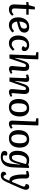

<svg xmlns="http://www.w3.org/2000/svg" viewBox="2003 -2810 1037 5083"><g transform="rotate(90 2521.5 -268.5)"><path d="M39 -503 116 -511 161 -673H230L221 -509H371L367 -446H218L203 -144Q201 -103 215.5 -82Q230 -61 265 -61Q293 -61 317 -75.5Q341 -90 364 -111L397 -70Q379 -47 353.5 -27.5Q328 -8 298 3Q268 14 233 14Q158 14 126 -26Q94 -66 97 -134L111 -446H31Z M691 -523Q768 -523 805.5 -488.5Q843 -454 843 -395Q843 -355 828 -327Q813 -299 786.5 -280Q760 -261 726.5 -248.5Q693 -236 657 -226L551 -200Q554 -166 568 -134Q582 -102 608 -81.5Q634 -61 672 -61Q694 -61 715 -68Q736 -75 757.5 -89Q779 -103 803 -125L840 -81Q828 -67 810 -51Q792 -35 766.5 -20Q741 -5 711 4.5Q681 14 646 14Q580 14 533.5 -16.5Q487 -47 463 -101Q439 -155 439 -225Q439 -313 470 -380.5Q501 -448 558 -485.5Q615 -523 691 -523ZM738 -392Q738 -412 732.5 -428Q727 -444 714 -453.5Q701 -463 680 -463Q643 -463 615 -439.5Q587 -416 570.5 -371.5Q554 -327 550 -262L640 -286Q673 -294 694.5 -306.5Q716 -319 727 -339.5Q738 -360 738 -392Z M1173 -523Q1219 -523 1255 -507Q1291 -491 1312 -462.5Q1333 -434 1333 -392Q1333 -362 1315.5 -343Q1298 -324 1267 -324Q1246 -324 1227.5 -336Q1209 -348 1200 -368L1222 -393Q1241 -415 1237.5 -430.5Q1234 -446 1216 -454.5Q1198 -463 1174 -463Q1141 -463 1114 -447.5Q1087 -432 1068.5 -402Q1050 -372 1040.5 -328.5Q1031 -285 1031 -228Q1031 -181 1043.5 -143Q1056 -105 1082 -82.5Q1108 -60 1148 -60Q1172 -60 1195 -69Q1218 -78 1240.5 -95Q1263 -112 1285 -135L1323 -93Q1314 -81 1297 -63Q1280 -45 1254.5 -27.5Q1229 -10 1196.5 2Q1164 14 1124 14Q1060 14 1014 -16.5Q968 -47 943.5 -101Q919 -155 919 -225Q919 -290 936 -344Q953 -398 986 -438Q1019 -478 1066.5 -500.5Q1114 -523 1173 -523Z M1934 -37Q1924 -29 1909.5 -20.5Q1895 -12 1878 -4.5Q1861 3 1843 7.5Q1825 12 1810 12Q1775 12 1756.5 -0.5Q1738 -13 1732 -34Q1726 -55 1728 -81L1752 -355Q1757 -403 1748.5 -420.5Q1740 -438 1718 -438Q1698 -438 1685.5 -426Q1673 -414 1662.5 -389.5Q1652 -365 1639 -328L1527 0H1423L1448 -694L1358 -714L1364 -767H1534L1551 -754L1537 -409L1512 -150L1519 -148L1590 -367Q1604 -407 1618 -436Q1632 -465 1650.5 -484.5Q1669 -504 1693 -513.5Q1717 -523 1747 -523Q1795 -523 1820 -503Q1845 -483 1853 -445Q1861 -407 1857 -352L1835 -100Q1833 -77 1837.5 -67Q1842 -57 1858 -57Q1869 -57 1883.5 -63Q1898 -69 1912 -79Z M2544 -35Q2533 -25 2511 -13.5Q2489 -2 2464.5 6Q2440 14 2418 14Q2375 14 2354.5 -8.5Q2334 -31 2338 -74L2363 -356Q2367 -403 2358.5 -420.5Q2350 -438 2328 -438Q2308 -438 2295.5 -426.5Q2283 -415 2273 -391Q2263 -367 2250 -328L2138 0H2033L2049 -413Q2050 -434 2044.5 -442.5Q2039 -451 2024 -451Q2014 -451 2000.5 -447Q1987 -443 1967 -434L1949 -489Q1960 -495 1981 -503Q2002 -511 2026.5 -517Q2051 -523 2073 -523Q2118 -523 2136 -497Q2154 -471 2149 -420L2122 -150L2130 -148L2202 -370Q2219 -422 2239 -455.5Q2259 -489 2288 -506Q2317 -523 2358 -523Q2404 -523 2429 -504Q2454 -485 2463 -447.5Q2472 -410 2467 -355L2446 -98Q2444 -74 2448.5 -64.5Q2453 -55 2469 -55Q2480 -55 2494.5 -61Q2509 -67 2522 -76Z M2816 14Q2745 14 2697 -17Q2649 -48 2624.5 -104.5Q2600 -161 2600 -236Q2600 -292 2613.5 -344Q2627 -396 2656 -436Q2685 -476 2732.5 -499.5Q2780 -523 2847 -523Q2917 -523 2965 -492.5Q3013 -462 3038.5 -406.5Q3064 -351 3064 -275Q3064 -218 3050.5 -166Q3037 -114 3007.5 -73.5Q2978 -33 2930.5 -9.5Q2883 14 2816 14ZM2823 -49Q2874 -49 2901 -81Q2928 -113 2938.5 -165Q2949 -217 2949 -276Q2949 -330 2939 -371Q2929 -412 2905 -436Q2881 -460 2838 -460Q2802 -460 2778 -442.5Q2754 -425 2740 -394Q2726 -363 2720.5 -321.5Q2715 -280 2715 -231Q2715 -177 2726.5 -136Q2738 -95 2761.5 -72Q2785 -49 2823 -49Z M3199 -693 3108 -713 3114 -767H3285L3301 -756L3278 -98Q3277 -76 3282.5 -65.5Q3288 -55 3305 -55Q3316 -55 3331 -63Q3346 -71 3363 -84L3387 -41Q3377 -32 3358 -19Q3339 -6 3314 4Q3289 14 3259 14Q3226 14 3206.5 2.5Q3187 -9 3179.5 -30.5Q3172 -52 3173 -82Z M3640 14Q3569 14 3521 -17Q3473 -48 3448.5 -104.5Q3424 -161 3424 -236Q3424 -292 3437.5 -344Q3451 -396 3480 -436Q3509 -476 3556.5 -499.5Q3604 -523 3671 -523Q3741 -523 3789 -492.5Q3837 -462 3862.5 -406.5Q3888 -351 3888 -275Q3888 -218 3874.5 -166Q3861 -114 3831.5 -73.5Q3802 -33 3754.5 -9.5Q3707 14 3640 14ZM3647 -49Q3698 -49 3725 -81Q3752 -113 3762.5 -165Q3773 -217 3773 -276Q3773 -330 3763 -371Q3753 -412 3729 -436Q3705 -460 3662 -460Q3626 -460 3602 -442.5Q3578 -425 3564 -394Q3550 -363 3544.5 -321.5Q3539 -280 3539 -231Q3539 -177 3550.5 -136Q3562 -95 3585.5 -72Q3609 -49 3647 -49Z M4338 -278 4330 -279 4305 -186Q4288 -125 4267 -81Q4246 -37 4213 -14Q4180 9 4127 9Q4071 9 4037 -20.5Q4003 -50 3987 -99Q3971 -148 3971 -205Q3971 -299 4001 -370.5Q4031 -442 4085.5 -482.5Q4140 -523 4215 -523Q4244 -523 4279.5 -516.5Q4315 -510 4344 -498L4394 -523L4427 -512L4411 -84Q4409 -35 4398.5 11.5Q4388 58 4367.5 97.5Q4347 137 4314.5 166.5Q4282 196 4236.5 213Q4191 230 4131 230Q4102 230 4074 224.5Q4046 219 4023.5 207.5Q4001 196 3987.5 176.5Q3974 157 3974 130Q3974 96 3994 75.5Q4014 55 4042 55Q4053 55 4065 58Q4077 61 4087.5 67.5Q4098 74 4104 82L4095 110Q4089 129 4090 144Q4091 159 4104.5 167.5Q4118 176 4148 176Q4200 176 4235 144Q4270 112 4290.5 54.5Q4311 -3 4319 -82ZM4151 -64Q4173 -64 4189.5 -75Q4206 -86 4221 -113Q4236 -140 4252.5 -189.5Q4269 -239 4290 -316L4323 -438Q4305 -447 4276 -453Q4247 -459 4226 -459Q4192 -459 4165 -439.5Q4138 -420 4119.5 -385.5Q4101 -351 4091 -306Q4081 -261 4081 -208Q4081 -139 4097 -101.5Q4113 -64 4151 -64Z M4808 57Q4793 93 4776 124Q4759 155 4738.5 179Q4718 203 4689.5 216Q4661 229 4622 229Q4579 229 4552 209Q4525 189 4525 156Q4525 126 4544.5 106Q4564 86 4597 82L4611 113Q4620 128 4626 138Q4632 148 4639.5 152.5Q4647 157 4658 157Q4674 157 4685 149.5Q4696 142 4706.5 123.5Q4717 105 4731 74L4764 0H4751Q4717 0 4695 -14Q4673 -28 4654 -59Q4637 -87 4624.5 -130.5Q4612 -174 4605 -229.5Q4598 -285 4598 -349Q4598 -360 4599 -373Q4600 -386 4600 -399.5Q4600 -413 4600 -423Q4600 -439 4594 -445.5Q4588 -452 4577 -452Q4567 -452 4548.5 -446.5Q4530 -441 4517 -436L4500 -489Q4512 -496 4532.5 -504Q4553 -512 4577.5 -517.5Q4602 -523 4625 -523Q4669 -523 4687.5 -499Q4706 -475 4706 -436Q4706 -425 4705.5 -412.5Q4705 -400 4704.5 -386.5Q4704 -373 4704 -356Q4704 -300 4708 -254.5Q4712 -209 4720 -173Q4728 -137 4741 -108Q4748 -92 4754 -84Q4760 -76 4767 -73Q4774 -70 4782 -70H4796L4907 -336Q4918 -361 4919.5 -377Q4921 -393 4914 -403Q4907 -413 4889 -419L4854 -431Q4849 -472 4868 -497.5Q4887 -523 4926 -523Q4951 -523 4968 -512Q4985 -501 4994.5 -482Q5004 -463 5004 -437Q5004 -421 5000 -402Q4996 -383 4987.5 -358Q4979 -333 4966 -301Q4953 -269 4934 -226Z"/></g></svg>

Font: Literata Medium
Style: Italic
Weight: 500
Italic angle: -2°
Designer: Latin by Veronika Burian and Jose Scaglione. Greek by Irene Vlachou. Cyrillic by Vera Evstafieva
Foundry: TypeTogether
Version: Version 3.103;gftools[0.9.29]